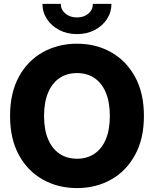

<svg xmlns="http://www.w3.org/2000/svg" viewBox="-20 -965 798 996"><path d="M379.4 10.7Q281.2 10.7 202.4 -33.4Q123.5 -77.6 77.9 -161.1Q32.2 -244.6 32.2 -363.3Q32.2 -482.9 77.9 -566.7Q123.5 -650.4 202.4 -694.3Q281.2 -738.3 379.4 -738.3Q477.5 -738.3 555.9 -694.3Q634.3 -650.4 680.4 -566.7Q726.6 -482.9 726.6 -363.3Q726.6 -244.6 680.4 -160.9Q634.3 -77.1 555.9 -33.2Q477.5 10.7 379.4 10.7ZM379.4 -141.6Q431.6 -141.6 470 -167.5Q508.3 -193.4 529.1 -242.9Q549.8 -292.5 549.8 -363.3Q549.8 -434.6 529.1 -484.4Q508.3 -534.2 470 -560.1Q431.6 -585.9 379.4 -585.9Q327.1 -585.9 288.8 -560.1Q250.5 -534.2 229.5 -484.4Q208.5 -434.6 208.5 -363.3Q208.5 -292.5 229.5 -242.9Q250.5 -193.4 288.8 -167.5Q327.1 -141.6 379.4 -141.6ZM379.4 -788.1Q328.1 -788.1 287.8 -809.1Q247.6 -830.1 223.9 -865.7Q200.2 -901.4 200.2 -944.8H295.4Q295.4 -914.6 319.3 -894.5Q343.3 -874.5 379.4 -874.5Q415 -874.5 438.5 -894.5Q461.9 -914.6 461.9 -944.8H558.1Q558.1 -901.4 534.7 -865.7Q511.2 -830.1 470.7 -809.1Q430.2 -788.1 379.4 -788.1Z"/></svg>

Font: Inter 24pt ExtraBold
Style: Regular
Weight: 800
Designer: Rasmus Andersson
Foundry: rsms
Version: Version 4.001;git-66647c0bb